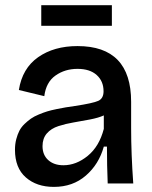

<svg xmlns="http://www.w3.org/2000/svg" viewBox="-20 -712 588 745"><path d="M140.1 -611.8V-691.9H414.1V-611.8ZM189 13.2Q122.1 13.2 80.1 -23.7Q38.1 -60.5 38.1 -130.9Q38.1 -152.8 43 -171.6Q47.9 -190.4 55.2 -204.6Q62.5 -218.8 75.2 -231Q87.9 -243.2 100.1 -251.7Q112.3 -260.3 130.6 -267.8Q148.9 -275.4 163.3 -279.8Q177.7 -284.2 199.2 -288.6Q220.7 -293 234.9 -295.4Q249 -297.9 271 -300.8Q341.3 -311.5 361.6 -320.8Q381.8 -330.1 381.8 -357.9Q381.8 -397 355.2 -420.9Q328.6 -444.8 280.8 -444.8Q231.9 -444.8 195.3 -418.9Q158.7 -393.1 151.9 -338.9L53.2 -362.8Q66.4 -446.8 127.9 -490Q189.5 -533.2 280.8 -533.2Q488.8 -533.2 488.8 -316.9V-214.8Q488.8 -115.2 497.1 0H397.9Q395 -68.8 395 -143.1H382.8Q363.8 -74.7 313.2 -30.8Q262.7 13.2 189 13.2ZM226.1 -70.8Q275.9 -70.8 320.6 -107.4Q365.2 -144 382.8 -211.9V-264.2Q362.8 -254.9 328.6 -248.3Q294.4 -241.7 264.9 -236.8Q235.4 -231.9 206.8 -222.7Q178.2 -213.4 161.6 -194.1Q145 -174.8 145 -145Q145 -110.8 167.2 -90.8Q189.5 -70.8 226.1 -70.8Z"/></svg>

Font: Bricolage Grotesque Medium
Style: Regular
Weight: 500
Designer: Mathieu Triay
Foundry: Atelier Triay
Version: Version 1.000;gftools[0.9.30]